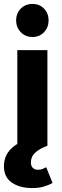

<svg xmlns="http://www.w3.org/2000/svg" viewBox="-34 -741 315 976"><path d="M54 0V-486H207V0ZM131 -553Q95 -553 71.5 -577.5Q48 -602 48 -637Q48 -673 71.5 -697Q95 -721 131 -721Q167 -721 190 -697Q213 -673 213 -637Q213 -602 190 -577.5Q167 -553 131 -553ZM130 215Q67 215 26.5 187.5Q-14 160 -14 104Q-14 52 21 16.5Q56 -19 115 -32L207 0Q168 14 145.5 34.5Q123 55 123 85Q123 102 132.5 112Q142 122 160 122Q172 122 182 118Q192 114 201 109L233 189Q214 200 188.5 207.5Q163 215 130 215Z"/></svg>

Font: Outfit
Style: Bold
Weight: 700
Designer: Rodrigo Fuenzalida
Foundry: fragTYPE
Version: Version 1.100;gftools[0.9.27]